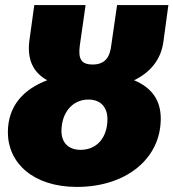

<svg xmlns="http://www.w3.org/2000/svg" viewBox="-20 -716 683 756"><path d="M623 -549 643 -696H441L418 -537C413 -493 395 -462 345 -462C298 -462 288 -486 294 -535L317 -696H115L95 -551C87 -475 115 -428 166 -400C73 -365 11 -299 11 -195C11 -75 110 20 283 20C474 20 613 -89 613 -249C613 -324 575 -372 508 -400C572 -431 613 -481 623 -549ZM297 -126C248 -126 222 -156 222 -200C222 -271 264 -324 328 -324C378 -324 403 -292 403 -247C403 -176 363 -126 297 -126Z"/></svg>

Font: Fira Sans Heavy
Style: Italic
Weight: 900
Italic angle: -8°
Designer: bBox Type GmbH & Carrois Corporate GbR & Edenspiekermann AG
Foundry: bBox Type GmbH & Carrois Corporate GbR & Edenspiekermann AG
Version: Version 4.301;PS 004.301;hotconv 1.0.88;makeotf.lib2.5.64775